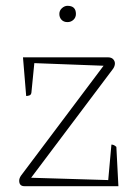

<svg xmlns="http://www.w3.org/2000/svg" viewBox="-20 -640 478 660"><path d="M64 0Q46 0 46 -19Q46 -27 52 -36L336 -414L98 -423L88 -322Q87 -314 81 -312Q75 -310 70 -310L59 -443H350Q363 -443 369 -436.5Q375 -430 375 -422Q375 -413 369 -404L87 -29L352 -21L363 -143Q372 -143 380 -135L387 0ZM212 -564Q199 -564 191.5 -572Q184 -580 184 -592Q184 -604 193 -612Q202 -620 212 -620Q241 -620 241 -592Q241 -580 232.5 -572Q224 -564 212 -564Z"/></svg>

Font: Petrona Thin
Style: Regular
Weight: 100
Designer: Ringo R. Seeber
Foundry: Ringo R. Seeber
Version: Version 2.001; ttfautohint (v1.8.3)